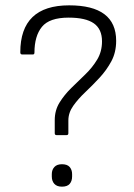

<svg xmlns="http://www.w3.org/2000/svg" viewBox="-20 -687 503 719"><path d="M192 -181Q185 -181 185 -188V-237Q185 -274 203 -303Q221 -332 247 -357.5Q273 -383 299.5 -408.5Q326 -434 344 -464Q362 -494 362 -532Q362 -578 331.5 -599.5Q301 -621 237 -621Q165 -621 137 -586.5Q109 -552 109 -490Q109 -483 103 -483H63Q56 -483 56 -491Q56 -667 239 -667Q415 -667 415 -534Q415 -491 397 -457.5Q379 -424 352.5 -395.5Q326 -367 299.5 -342Q273 -317 254.5 -291Q236 -265 236 -236V-188Q236 -181 229 -181ZM212 12Q193 12 183.5 1.5Q174 -9 174 -26V-35Q174 -51 183.5 -61.5Q193 -72 212 -72Q232 -72 241 -61.5Q250 -51 250 -35V-26Q250 -9 241 1.5Q232 12 212 12Z"/></svg>

Font: Sofia Sans Light
Style: Regular
Weight: 300
Designer: Botio Nikoltchev, Ani Petrova
Foundry: lettersoup
Version: Version 4.100; ttfautohint (v1.8.3)